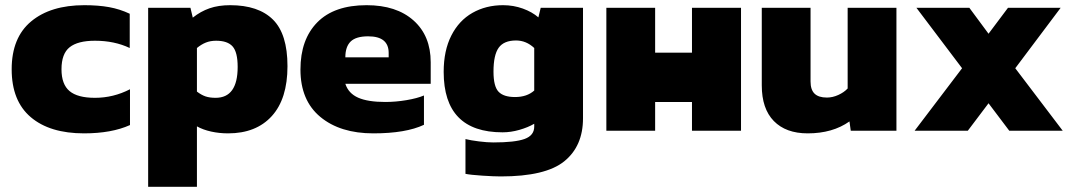

<svg xmlns="http://www.w3.org/2000/svg" viewBox="-20 -504 4141 740"><path d="M305 -484Q359 -484 400.5 -476.5Q442 -469 480 -451V-319Q421 -347 346 -347Q280 -347 248.5 -322Q217 -297 217 -237Q217 -179 248 -153Q279 -127 346 -127Q417 -127 481 -160V-22Q410 10 304 10Q172 10 98.5 -52.5Q25 -115 25 -237Q25 -359 100 -421.5Q175 -484 305 -484Z M551 -474H714L723 -436Q753 -460 787.5 -472Q822 -484 867 -484Q976 -484 1032 -428.5Q1088 -373 1088 -249Q1088 -123 1027.5 -56.5Q967 10 859 10Q825 10 793.5 3Q762 -4 739 -17V216H551ZM896 -246Q896 -303 876.5 -325Q857 -347 813 -347Q791 -347 773.5 -340Q756 -333 739 -319V-151Q756 -138 772 -132.5Q788 -127 811 -127Q896 -127 896 -246Z M1138 -236Q1138 -352 1203 -418Q1268 -484 1393 -484Q1508 -484 1574 -425Q1640 -366 1640 -264V-181H1311Q1323 -144 1360.5 -127.5Q1398 -111 1465 -111Q1505 -111 1546.5 -118Q1588 -125 1614 -136V-23Q1544 10 1419 10Q1291 10 1214.5 -53.5Q1138 -117 1138 -236ZM1478 -283V-300Q1478 -364 1399 -364Q1352 -364 1331.5 -344Q1311 -324 1311 -283Z M1774 166V32Q1794 37 1826 41Q1858 45 1881 45Q1965 45 2002 31.5Q2039 18 2039 -16V-27Q2015 -13 1982 -3.5Q1949 6 1917 6Q1690 6 1690 -227Q1690 -309 1719.5 -367Q1749 -425 1801 -454.5Q1853 -484 1919 -484Q1959 -484 1995 -471Q2031 -458 2055 -437L2064 -474H2227V-48Q2227 59 2155 117.5Q2083 176 1910 176Q1884 176 1838.5 173Q1793 170 1774 166ZM2039 -155V-319Q2008 -348 1969 -348Q1922 -348 1902 -320Q1882 -292 1882 -228Q1882 -171 1901.5 -150.5Q1921 -130 1965 -130Q2011 -130 2039 -155Z M2317 -474H2505V-301H2647V-474H2836V0H2647V-111H2505V0H2317Z M2916 -175V-474H3104V-190Q3104 -158 3119.5 -143Q3135 -128 3167 -128Q3189 -128 3211 -138Q3233 -148 3247 -163V-474H3435V0H3259L3254 -36Q3189 10 3093 10Q3009 10 2962.5 -37.5Q2916 -85 2916 -175Z M3688 -241 3512 -474H3716L3790 -374L3865 -474H4068L3893 -241L4076 0H3870L3790 -106L3710 0H3505Z"/></svg>

Font: Kanit Bold
Style: Regular
Weight: 700
Designer: Katatrad Team
Foundry: CadsonDemak
Version: Version 1.000